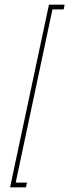

<svg xmlns="http://www.w3.org/2000/svg" viewBox="-20 -760 296 820"><path d="M23 40 189 -740H256L252 -720H204L47 20H95L91 40Z"/></svg>

Font: Raleway Thin Thin
Style: Italic
Weight: 250
Italic angle: -12°
Version: Version 4.026